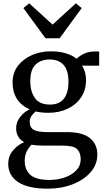

<svg xmlns="http://www.w3.org/2000/svg" viewBox="-20 -870 629 1154"><path d="M267.5 264Q149 264 89.2 224.5Q29.5 185 29.5 115Q29.5 67.5 58.8 33.5Q88 -0.5 125.5 -15.5Q77 -41.5 77 -99Q77 -136 100.8 -166.5Q124.5 -197 157.5 -213Q106.5 -236 81 -277.2Q55.5 -318.5 55.5 -373.5Q55.5 -433 88.2 -475Q121 -517 173 -539.2Q225 -561.5 283.5 -561.5Q385 -561.5 441 -516.5Q451 -529.5 480.8 -545Q510.5 -560.5 547 -560.5H576V-475.5H473Q483.5 -460 490.2 -437.5Q497 -415 497 -388Q497 -328.5 467.2 -284.5Q437.5 -240.5 386.2 -216.2Q335 -192 270.5 -192Q229 -192 194 -200Q179.5 -188 169 -172.5Q158.5 -157 158.5 -138.5Q158.5 -103.5 182.8 -89.8Q207 -76 264.5 -76H382Q476 -76 520.5 -39.8Q565 -3.5 565 59.5Q565 118.5 524.8 164.8Q484.5 211 417 237.5Q349.5 264 267.5 264ZM279.5 -241.5Q337 -241.5 364.2 -277.2Q391.5 -313 391.5 -379Q391.5 -447 362.2 -479.8Q333 -512.5 278 -512.5Q227 -512.5 194.5 -482.5Q162 -452.5 162 -381.5Q162 -320.5 189.8 -281Q217.5 -241.5 279.5 -241.5ZM276.5 211.5Q325.5 211.5 368.5 196.8Q411.5 182 438.2 154.2Q465 126.5 465 87.5Q465 48 443.8 26.5Q422.5 5 353.5 5H240Q220.5 5 202.2 3.8Q184 2.5 169.5 -0.5Q153 16 140.8 39.8Q128.5 63.5 128.5 97Q128.5 151.5 163.2 181.5Q198 211.5 276.5 211.5ZM155.5 -850 296 -722 436 -850 471 -821.5 338.5 -640H253.5L120.5 -821.5Z"/></svg>

Font: Merriweather Text
Style: Regular
Weight: 400
Designer: Eben Sorkin
Foundry: Eben Sorkin
Version: Version 2.100; ttfautohint (v1.7.19-72a1) -l 8 -r 50 -G 200 